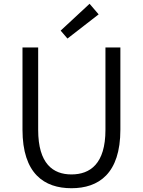

<svg xmlns="http://www.w3.org/2000/svg" viewBox="-20 -983 756 1016"><path d="M358 13C502 13 617 -64 617 -297V-732H538V-296C538 -116 457 -60 358 -60C261 -60 182 -116 182 -296V-732H99V-297C99 -64 214 13 358 13ZM337 -779 502 -907 454 -963 301 -821Z"/></svg>

Font: Source Han Sans JP Normal
Style: Regular
Weight: 350
Designer: Ryoko NISHIZUKA 西塚涼子 (kana, bopomofo & ideographs); Paul D. Hunt (Latin, Greek & Cyrillic); Sandoll Communications 산돌커뮤니
Foundry: Adobe
Version: Version 2.002;hotconv 1.0.116;makeotfexe 2.5.65601